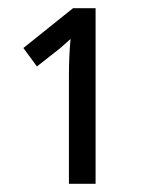

<svg xmlns="http://www.w3.org/2000/svg" viewBox="-20 -863 346 468"><path d="M213 -843H158L37 -746L70 -701L126 -745Q134 -752 152 -768Q148 -727 148 -677V-415H213Z"/></svg>

Font: Noto Sans Display Condensed
Style: Regular
Weight: 400
Width: 3
Designer: Monotype Design Team
Foundry: Monotype Imaging Inc.
Version: Version 1.900